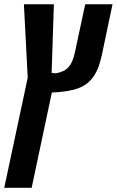

<svg xmlns="http://www.w3.org/2000/svg" viewBox="-23 -650 553 910"><path d="M-2.9 240.2 108.4 -281.7 90.3 -629.9H232.4L219.7 -244.6L151.9 -332.5Q168 -317.4 187.7 -311.3Q207.5 -305.2 223.1 -304Q238.8 -302.7 242.2 -302.7Q281.2 -309.1 301.5 -331.5Q321.8 -354 331.5 -399.4L380.9 -629.9H510.3L460 -390.6Q455.1 -367.7 446.5 -341.1Q438 -314.5 422.4 -290.5Q396 -250 349.1 -232.2Q302.2 -214.4 220.2 -211.4Q204.1 -211.4 186 -211.9Q168 -212.4 147.9 -212.9L236.8 -277.8L127 240.2Z"/></svg>

Font: Open Sans Condensed
Style: Italic
Weight: 400
Width: 3
Italic angle: -12°
Designer: Monotype Design Team
Foundry: Monotype Imaging Inc.
Version: Version 3.000